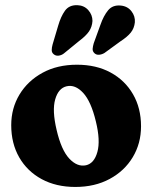

<svg xmlns="http://www.w3.org/2000/svg" viewBox="-20 -730 604 761"><path d="M285 -473.5Q361.5 -473.5 418.5 -442.5Q475.5 -411.5 507.2 -356.5Q539 -301.5 539 -229.5Q539 -161.5 506.2 -107Q473.5 -52.5 414.8 -20.8Q356 11 278.5 11Q202.5 11 145.2 -20Q88 -51 56.2 -106.2Q24.5 -161.5 24.5 -234Q24.5 -301 57.2 -355.2Q90 -409.5 148.5 -441.5Q207 -473.5 285 -473.5ZM321 -75Q353.5 -82.5 366 -127.8Q378.5 -173 360 -248.5Q341 -328 309.5 -362Q278 -396 244 -388Q211.5 -380.5 198.8 -336.2Q186 -292 204.5 -214.5Q223 -135 254.8 -101.2Q286.5 -67.5 321 -75ZM210.5 -628Q221 -664.5 237.5 -687.5Q254 -710.5 286.5 -709.5Q313.5 -708.5 330 -689.8Q346.5 -671 346.5 -647Q345 -623.5 332.8 -605.5Q320.5 -587.5 293 -567L233 -518Q224 -511 212.8 -509.5Q201.5 -508 193.5 -514.5Q185 -521 185 -531.2Q185 -541.5 188.5 -554ZM378 -631.5Q390.5 -667.5 408.5 -689.2Q426.5 -711 458.5 -708Q485.5 -705.5 501 -685.5Q516.5 -665.5 514.5 -641.5Q512 -618 498.5 -601Q485 -584 456.5 -565.5L394 -520Q384 -514 373 -513Q362 -512 354.5 -519Q346.5 -526.5 347.2 -536.5Q348 -546.5 351.5 -558.5Z"/></svg>

Font: Fraunces 72pt S100
Style: Bold
Weight: 700
Version: Version 1.000; ttfautohint (v1.8.3)